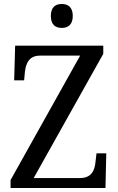

<svg xmlns="http://www.w3.org/2000/svg" viewBox="-20 -943 592 963"><path d="M290 -803C320 -803 345 -818 345 -863C345 -908 320 -923 290 -923C259 -923 235 -908 235 -863C235 -818 259 -803 290 -803ZM33 0H509L513 -174H464L459 -131C455 -87 438 -50 381 -50H149L498 -673V-714H56L51 -540H101L105 -583C110 -626 126 -664 181 -664H382L33 -40Z"/></svg>

Font: Noto Serif Lao SemiCondensed
Style: Regular
Weight: 400
Width: 4
Designer: Monotype Design Team
Foundry: Monotype Imaging Inc.
Version: Version 2.003